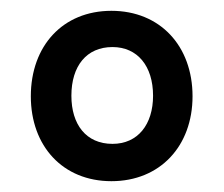

<svg xmlns="http://www.w3.org/2000/svg" viewBox="-20 -749 415 355"><path d="M186 -414C276 -414 336 -479 336 -571C336 -664 276 -729 186 -729C96 -729 37 -664 37 -571C37 -479 96 -414 186 -414ZM188 -483C139 -483 112 -519 112 -572C112 -627 140 -662 188 -662C234 -662 263 -627 263 -572C263 -519 235 -483 188 -483Z"/></svg>

Font: Noto Serif Hebrew SemiCondensed ExtraBold
Style: Regular
Weight: 800
Width: 4
Designer: Monotype Design Team
Foundry: Monotype Imaging Inc.
Version: Version 2.004